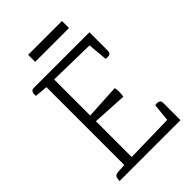

<svg xmlns="http://www.w3.org/2000/svg" viewBox="-238 -922 1024 1024"><g transform="rotate(-45 273.5 -410.5)"><path d="M178 -630V-358L374 -369Q377 -355 377 -338Q377 -321 374 -304L178 -315V-45L452 -51L462 -152Q467 -153 476.5 -153Q486 -153 493.5 -148.5Q501 -144 501 -129V0H42Q43 -5 43 -14Q43 -23 48.5 -31Q54 -39 70 -40L120 -43V-630L47 -637Q47 -642 47 -651Q47 -660 52 -667.5Q57 -675 71 -675H489V-536Q489 -522 481.5 -517Q474 -512 464.5 -512.5Q455 -513 450 -513L440 -625ZM173 -821H428V-768H173Z"/></g></svg>

Font: Karma Variable Light
Style: Regular
Weight: 300
Designer: Joana Correia
Foundry: Indian Type Foundry
Version: Version 3.000